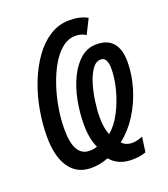

<svg xmlns="http://www.w3.org/2000/svg" viewBox="-140 -824 844 964"><g transform="rotate(-20 282.5 -342.0)"><path d="M399 41Q326 41 286 -8Q264 1 241 5.5Q218 10 194 10Q118 10 77.5 -48.5Q37 -107 37 -213Q37 -283 50 -355.5Q63 -428 89 -494Q115 -560 152 -612Q189 -664 237 -694.5Q285 -725 343 -725Q371 -725 395 -719.5Q419 -714 438 -703L399 -625Q376 -641 344 -641Q305 -641 272 -614Q239 -587 213.5 -542.5Q188 -498 169.5 -442.5Q151 -387 141.5 -329.5Q132 -272 132 -220Q132 -144 153 -109Q174 -74 215 -74Q235 -74 256 -81Q232 -130 232 -208Q232 -272 244.5 -335.5Q257 -399 282 -450.5Q307 -502 343.5 -533.5Q380 -565 428 -565Q488 -565 517 -530Q546 -495 546 -430Q546 -361 525 -291Q504 -221 466 -161Q428 -101 375 -60Q397 -38 429 -38Q455 -38 486 -51L475 29Q457 36 438 38.5Q419 41 399 41ZM335 -119Q372 -150 399.5 -202.5Q427 -255 442.5 -314Q458 -373 458 -424Q458 -486 423 -486Q397 -486 377.5 -458.5Q358 -431 345 -388.5Q332 -346 325.5 -299.5Q319 -253 319 -216Q319 -155 335 -119Z"/></g></svg>

Font: Noto Sans ExtraCondensed Medium
Style: Italic
Weight: 500
Width: 2
Italic angle: -12°
Designer: Monotype Design Team
Foundry: Monotype Imaging Inc.
Version: Version 2.013; ttfautohint (v1.8.4.7-5d5b)